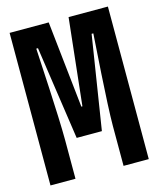

<svg xmlns="http://www.w3.org/2000/svg" viewBox="-108 -791 717 868"><g transform="rotate(-15 250.0 -357.0)"><path d="M20 0H137V-182C137 -294 120 -577 118 -614H126L190 -177H308L377 -614H385C383 -579 362 -292 362 -186V0H480V-714H296L252 -308H247L203 -714H20Z"/></g></svg>

Font: Noto Sans Mono ExtraCondensed ExtraBold
Style: Regular
Weight: 800
Width: 2
Designer: Monotype Design Team
Foundry: Monotype Imaging Inc.
Version: Version 2.014